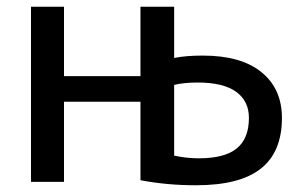

<svg xmlns="http://www.w3.org/2000/svg" viewBox="-20 -540 894 570"><path d="M397 -5V-238H170V0H72V-520H170V-314H397V-520H497V-368Q532 -375 582 -375Q696 -375 756.5 -325.5Q817 -276 817 -190Q817 -89 754.5 -39.5Q692 10 562 10Q475 10 397 -5ZM497 -288V-78Q534 -70 570 -70Q647 -70 683 -99.5Q719 -129 719 -190Q719 -240 681 -267.5Q643 -295 567 -295Q526 -295 497 -288Z"/></svg>

Font: M PLUS 1p Medium
Style: Regular
Weight: 500
Version: Version 1.062